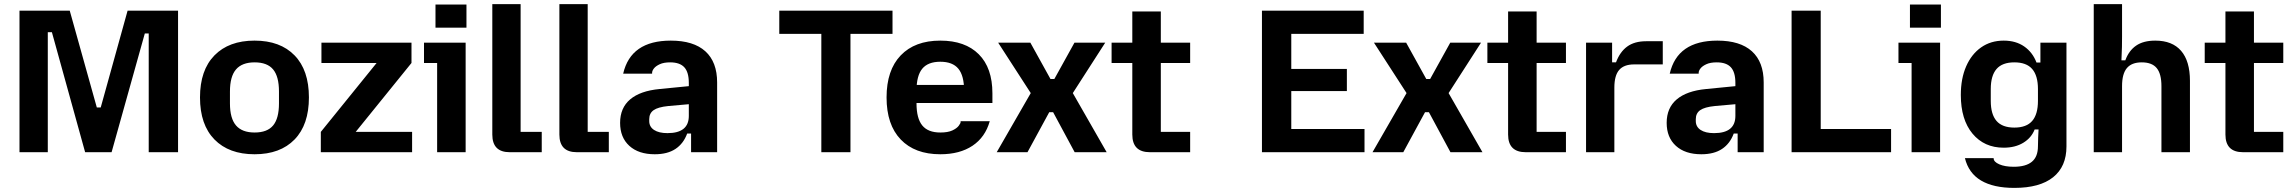

<svg xmlns="http://www.w3.org/2000/svg" viewBox="-20 -742 11182 936"><path d="M75 0V-690H320L452 -218H471L602 -690H848V0H705V-579H686L524 0H395L233 -585H213V0Z M1221 10Q1096 10 1025.5 -62Q955 -134 955 -267Q955 -400 1025.5 -472Q1096 -544 1221 -544Q1346 -544 1416 -472Q1486 -400 1486 -267Q1486 -134 1416 -62Q1346 10 1221 10ZM1221.2 -96Q1283 -96 1311.5 -130.5Q1340 -164.9 1340 -238V-296Q1340 -369.1 1311.5 -403.5Q1283 -438 1221.2 -438Q1160.1 -438 1130.5 -403.5Q1101 -369.1 1101 -296V-238Q1101 -164.9 1130.5 -130.5Q1160.1 -96 1221.2 -96Z M1544 0V-99L1816 -435H1547V-534H1986V-435L1714 -99H1989V0Z M2111 0V-435H2047V-534H2250V0ZM2103 -607V-720H2254V-607Z M2465 0Q2380 0 2380 -86V-722H2518V-99H2621V0Z M2792 0Q2707 0 2707 -86V-722H2845V-99H2948V0Z M3172 10Q3093 10 3048 -31Q3003 -72 3003 -143Q3003 -216 3052 -257.5Q3101 -299 3195 -308L3338 -322V-234L3237 -225Q3188 -220 3166.5 -205Q3145 -190 3145 -161V-152Q3145 -124 3168.5 -108.5Q3192 -93 3234 -93Q3338 -93 3338 -177V-247V-262V-338Q3338 -390 3316 -414Q3294 -438 3247 -438Q3216 -438 3196.5 -429Q3177 -420 3168 -408.5Q3159 -397 3159 -387V-383H3018Q3055 -544 3250 -544Q3361 -544 3418.5 -492Q3476 -440 3476 -340V0H3349V-91H3330Q3312 -42 3273 -16Q3234 10 3172 10Z M3984 0V-577H3779V-690H4331V-577H4126V0Z M4564 10Q4440 10 4371 -62Q4302 -134 4302 -267Q4302 -400 4371 -472Q4440 -544 4564 -544Q4685 -544 4751.5 -477.5Q4818 -411 4818 -287V-240H4390V-328H4771L4680 -274V-300Q4680 -373 4652 -407Q4624 -441 4564 -441Q4504 -441 4476 -407Q4448 -373 4448 -300V-238Q4448 -165 4476 -130.5Q4504 -96 4564 -96Q4601 -96 4622.5 -106Q4644 -116 4653.5 -128.5Q4663 -141 4663 -147V-151H4805Q4783 -73 4721 -31.5Q4659 10 4564 10Z M4839 0 5029 -330V-251L4846 -534H5003L5101 -357H5120L5218 -534H5368L5186 -251V-330L5375 0H5219L5114 -195H5095L4989 0Z M5586 0Q5500 0 5500 -86V-686H5639V-99H5782V0ZM5399 -435V-534H5782V-435Z M6132 0V-690H6628V-577H6275V-406H6546V-298H6275V-113H6632V0Z M6671 0 6861 -330V-251L6678 -534H6835L6933 -357H6952L7050 -534H7200L7018 -251V-330L7207 0H7051L6946 -195H6927L6821 0Z M7418 0Q7332 0 7332 -86V-686H7471V-99H7614V0ZM7231 -435V-534H7614V-435Z M7712 0V-534H7839V-438H7858Q7877 -489 7912.5 -515Q7948 -541 8005 -541H8086V-428H7946Q7897 -428 7873.5 -401Q7850 -374 7850 -315V0Z M8274 10Q8195 10 8150 -31Q8105 -72 8105 -143Q8105 -216 8154 -257.5Q8203 -299 8297 -308L8440 -322V-234L8339 -225Q8290 -220 8268.5 -205Q8247 -190 8247 -161V-152Q8247 -124 8270.5 -108.5Q8294 -93 8336 -93Q8440 -93 8440 -177V-247V-262V-338Q8440 -390 8418 -414Q8396 -438 8349 -438Q8318 -438 8298.5 -429Q8279 -420 8270 -408.5Q8261 -397 8261 -387V-383H8120Q8157 -544 8352 -544Q8463 -544 8520.5 -492Q8578 -440 8578 -340V0H8451V-91H8432Q8414 -42 8375 -16Q8336 10 8274 10Z M8714 0V-690H8856V-113H9199V0Z M9299 0V-435H9235V-534H9438V0ZM9291 -607V-720H9442V-607Z M9800 174Q9698 174 9637.5 138Q9577 102 9559 29H9699V30Q9699 47 9726.5 59Q9754 71 9797 71Q9856 71 9885.5 46.5Q9915 22 9915 -29Q9915 -52 9916 -71Q9917 -90 9918 -111H9899Q9883 -70 9843.5 -46Q9804 -22 9748 -22Q9653 -22 9596 -90.5Q9539 -159 9539 -279Q9539 -359 9565 -418.5Q9591 -478 9638 -511Q9685 -544 9748 -544Q9807 -544 9848 -515.5Q9889 -487 9908 -437H9927V-534H10054V-28Q10054 70 9989 122Q9924 174 9800 174ZM9800 -120Q9859 -120 9887 -152.5Q9915 -185 9915 -250V-308Q9915 -373 9887 -405.5Q9859 -438 9800 -438Q9741 -438 9713 -405.5Q9685 -373 9685 -308V-250Q9685 -185 9713 -152.5Q9741 -120 9800 -120Z M10187 0V-722H10325V-563Q10325 -540 10324.5 -513.5Q10324 -487 10322 -448H10341Q10358 -495 10393.5 -519.5Q10429 -544 10487 -544Q10570 -544 10613 -494Q10656 -444 10656 -348V0H10517V-322Q10517 -382 10494 -410Q10471 -438 10421 -438Q10372 -438 10348.5 -410Q10325 -382 10325 -322V0Z M10915 0Q10829 0 10829 -86V-686H10968V-99H11111V0ZM10728 -435V-534H11111V-435Z"/></svg>

Font: Mozilla Text ExtraLight
Style: Regular
Weight: 200
Designer: Studio DRAMA
Foundry: Studio DRAMA
Version: Version 1.000